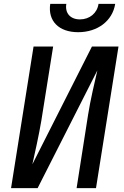

<svg xmlns="http://www.w3.org/2000/svg" viewBox="-20 -970 640 990"><path d="M383 -804C483 -804 560 -862 574 -950H488C481 -902 442 -870 392 -870C343 -870 314 -902 322 -950H239C226 -862 283 -804 383 -804ZM37 0H174L482 -607C469 -551 445 -449 434 -377L375 0H475L591 -730H454L147 -123C159 -177 181 -275 193 -347L254 -730H153Z"/></svg>

Font: JetBrains Mono SemiBold
Style: Italic
Weight: 472
Italic angle: -9°
Monospace: yes
Designer: Philipp Nurullin, Konstantin Bulenkov
Foundry: JetBrains
Version: Version 2.305